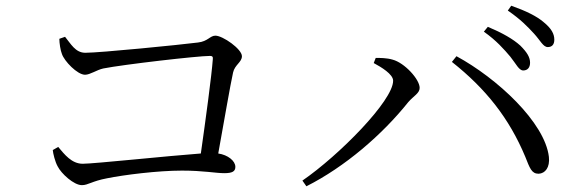

<svg xmlns="http://www.w3.org/2000/svg" viewBox="-20 -739 2040 673"><path d="M165 -213C166 -201 173 -172 182 -156C195 -130 239 -90 267 -90C289 -90 302 -104 355 -114C414 -126 533 -141 618 -141C693 -141 736 -132 766 -132C794 -132 805 -138 805 -154C805 -175 779 -196 745 -201C766 -317 787 -440 797 -485C803 -512 828 -521 828 -542C828 -567 761 -614 735 -614C716 -614 709 -594 674 -590C612 -582 330 -554 279 -554C244 -554 228 -586 208 -610L188 -603C188 -588 192 -562 197 -550C205 -525 251 -477 278 -477C296 -477 319 -494 342 -499C413 -513 673 -543 716 -543C724 -543 727 -540 726 -532C722 -475 701 -321 684 -201C574 -193 309 -165 270 -165C231 -165 206 -198 184 -224Z M1769 -540C1789 -515 1799 -492 1814 -492C1829 -492 1838 -502 1838 -519C1838 -538 1828 -555 1804 -579C1779 -602 1740 -624 1690 -645L1676 -628C1720 -597 1747 -566 1769 -540ZM1852 -621C1874 -597 1884 -574 1900 -574C1915 -574 1923 -583 1923 -600C1923 -620 1913 -639 1886 -661C1862 -682 1823 -701 1772 -719L1760 -702C1805 -671 1829 -646 1852 -621ZM1290 -518C1316 -504 1358 -479 1358 -456C1358 -386 1168 -194 1040 -106L1054 -86C1189 -154 1320 -267 1411 -381C1430 -403 1451 -412 1451 -431C1451 -461 1398 -519 1356 -530C1336 -536 1312 -536 1297 -536ZM1868 -130C1891 -131 1908 -152 1904 -189C1890 -310 1722 -465 1580 -542L1564 -522C1683 -428 1765 -324 1821 -190C1837 -150 1843 -130 1868 -130Z"/></svg>

Font: Harano Aji Mincho
Style: Regular
Weight: 400
Foundry: Masamichi Hosoda
Version: HaranoAjiMincho-Regular version 20230610;ttx 4.39.4